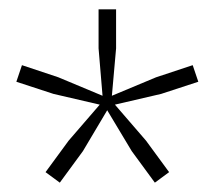

<svg xmlns="http://www.w3.org/2000/svg" viewBox="-20 -828 460 411"><path d="M226 -604 292.5 -527 342 -459.5 311.5 -437 262 -504.5 209.5 -592 157.5 -504.5 108 -437 77.5 -459.5 127 -527 193.5 -604 94.5 -627 15 -653 27 -688.5 105 -662.5 199.5 -623 191 -724.5V-808H228.5V-724.5L219.5 -623L314 -662.5L392.5 -688.5L404.5 -653L325 -627Z"/></svg>

Font: Encode Sans Condensed ExtraLight
Style: Regular
Weight: 200
Width: 3
Designer: Multiple Designers
Foundry: Impallari Type
Version: Version 3.000; ttfautohint (v1.8.3) -l 8 -r 50 -G 200 -x 14 